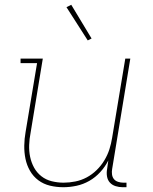

<svg xmlns="http://www.w3.org/2000/svg" viewBox="-20 -775 640 803"><path d="M245 8Q216 8 189 1.5Q162 -5 140.5 -21Q119 -37 105.5 -60.5Q92 -84 86.5 -111Q81 -138 81.5 -166.5Q82 -195 87 -223L135 -511H66V-530H159L108 -220Q103 -195 102 -169Q101 -143 106 -119Q111 -95 122.5 -74Q134 -53 153 -38Q172 -23 196.5 -17Q221 -11 246 -11Q270 -11 295 -16Q320 -21 342.5 -33Q365 -45 384 -63.5Q403 -82 416.5 -104.5Q430 -127 437.5 -150.5Q445 -174 449 -199L504 -530H525L449 -68Q447 -57 448.5 -45.5Q450 -34 456.5 -26Q463 -18 474 -14.5Q485 -11 496 -11H509V8H493Q478 8 463.5 3.5Q449 -1 439.5 -11.5Q430 -22 427.5 -37.5Q425 -53 428 -68L433 -104Q420 -78 399.5 -55.5Q379 -33 353.5 -18.5Q328 -4 300 2Q272 8 245 8ZM347 -606 258 -745 278 -755 363 -614Z"/></svg>

Font: Iosevka Curly Slab ThEx
Style: Italic
Weight: 100
Width: 7
Italic angle: -9°
Monospace: yes
Designer: Belleve Invis
Foundry: Belleve Invis
Version: Version 11.1.0; ttfautohint (v1.8.3)